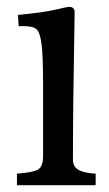

<svg xmlns="http://www.w3.org/2000/svg" viewBox="-20 -546 322 566"><path d="M30 0V-34Q81 -38 94 -47.5Q107 -57 107 -87V-295Q107 -382 102.5 -416Q98 -450 88 -459.5Q78 -469 50 -469H35L33 -502Q107 -509 143.5 -517.5Q180 -526 183 -526Q200 -526 200 -510Q200 -498 199 -444Q195 -230 195 -75Q195 -55 211 -45.5Q227 -36 262 -34V0Z"/></svg>

Font: Prociono
Style: Regular
Weight: 400
Designer: Barry Schwartz
Foundry: The Crud Factory
Version: Version 2.301